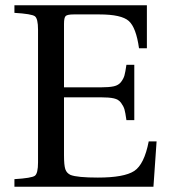

<svg xmlns="http://www.w3.org/2000/svg" viewBox="-20 -712 646 732"><path d="M35 0V-29Q101 -33 113 -42Q125 -51 125 -93V-599Q125 -641 113 -650Q101 -659 35 -663V-692H540V-528H510Q499 -607 471 -632Q443 -657 359 -657H261Q237 -657 230.5 -651Q224 -645 224 -621V-379H364Q396 -379 414 -383Q432 -387 441.5 -399.5Q451 -412 454.5 -424.5Q458 -437 462 -465H492V-254H462Q458 -283 454.5 -295Q451 -307 441.5 -320Q432 -333 414 -337Q396 -341 364 -341H224V-120Q224 -82 229 -67Q234 -52 249 -45Q275 -35 353 -35Q453 -35 491.5 -60Q530 -85 547 -173H577L565 0Z"/></svg>

Font: Heuristica
Style: Regular
Weight: 400
Version: Version 1.0.1 ; ttfautohint (v1.4.1)